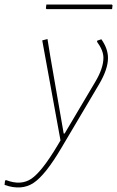

<svg xmlns="http://www.w3.org/2000/svg" viewBox="-130 -627 513 841"><path d="M360 -607 363 -604 361 -587H74L71 -590L73 -607ZM78 -456 90 -382 149 -42H153L287 -268Q323 -328 323 -374Q323 -406 295 -444L296 -449L314 -455Q343 -414 343 -373Q343 -324 304 -258L140 19Q69 140 16.5 174.5Q-36 209 -110 183L-108 164L-103 162Q-38 187 8 155.5Q54 124 122 10L135 -12L55 -450Z"/></svg>

Font: Alegreya Sans Thin
Style: Italic
Weight: 100
Italic angle: -7°
Designer: Juan Pablo del Peral
Foundry: Huerta Tipografica
Version: Version 2.007